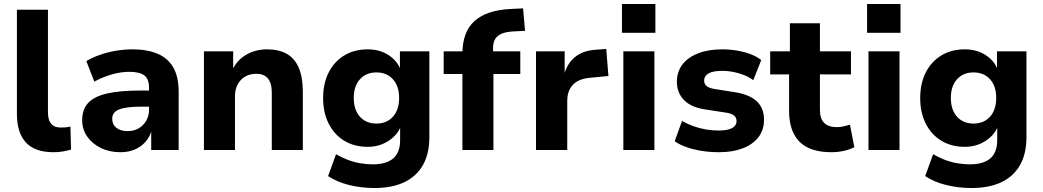

<svg xmlns="http://www.w3.org/2000/svg" viewBox="-20 -754 5244 965"><path d="M249 11Q155 11 110 -38Q65 -87 65 -182V-705H221V-190Q221 -165 228 -147.5Q235 -130 249.5 -121.5Q264 -113 286 -113Q299 -113 310.5 -114Q322 -115 334 -118L337 -2Q315 4 294.5 7.5Q274 11 249 11Z M585 11Q530 11 486.5 -10.5Q443 -32 418 -68Q393 -104 393 -150Q393 -204 423 -236.5Q453 -269 517.5 -284Q582 -299 688 -299H747V-218H692Q653 -218 625 -214.5Q597 -211 579 -204Q561 -197 552.5 -185.5Q544 -174 544 -157Q544 -128 565 -111.5Q586 -95 622 -95Q652 -95 676 -108.5Q700 -122 714.5 -146.5Q729 -171 729 -202V-313Q729 -357 705.5 -375Q682 -393 629 -393Q590 -393 545.5 -381Q501 -369 454 -344L414 -447Q444 -465 482.5 -478.5Q521 -492 563 -499Q605 -506 645 -506Q721 -506 773 -483.5Q825 -461 851.5 -414Q878 -367 878 -292V0H740V-99H742Q733 -66 711.5 -41.5Q690 -17 658.5 -3Q627 11 585 11Z M1005 0V-496H1152V-401H1147Q1171 -452 1217.5 -479Q1264 -506 1322 -506Q1382 -506 1422 -483Q1462 -460 1482 -412.5Q1502 -365 1502 -292V0H1346V-286Q1346 -320 1337.5 -341Q1329 -362 1312 -372.5Q1295 -383 1268 -383Q1236 -383 1212 -369Q1188 -355 1174.5 -329.5Q1161 -304 1161 -271V0Z M1862 191Q1796 191 1735 176Q1674 161 1629 131L1669 21Q1696 37 1727 49Q1758 61 1790.5 66.5Q1823 72 1852 72Q1922 72 1956.5 42Q1991 12 1991 -49V-118H1994Q1976 -73 1930.5 -44.5Q1885 -16 1828 -16Q1761 -16 1710.5 -46.5Q1660 -77 1632 -132.5Q1604 -188 1604 -261Q1604 -335 1632 -390Q1660 -445 1710.5 -475.5Q1761 -506 1828 -506Q1887 -506 1931.5 -478Q1976 -450 1993 -404H1990V-496H2138V-64Q2138 18 2106 75Q2074 132 2012.5 161.5Q1951 191 1862 191ZM1872 -133Q1924 -133 1955 -167.5Q1986 -202 1986 -262Q1986 -321 1955 -355.5Q1924 -390 1872 -390Q1820 -390 1789 -355.5Q1758 -321 1758 -262Q1758 -202 1789 -167.5Q1820 -133 1872 -133Z M2304 0V-382H2210V-496H2349L2304 -453V-483Q2304 -593 2364.5 -648Q2425 -703 2548 -709L2609 -712L2619 -599L2559 -596Q2523 -594 2501 -584.5Q2479 -575 2468.5 -557.5Q2458 -540 2458 -511V-483L2440 -496H2595V-382H2460V0Z M2674 0V-496H2818V-373H2814Q2828 -432 2868.5 -466Q2909 -500 2974 -504L3027 -508L3038 -372L2945 -363Q2888 -358 2859.5 -328Q2831 -298 2831 -247V0Z M3106 -589V-734H3274V-589ZM3113 0V-496H3269V0Z M3594 11Q3549 11 3507.5 4.5Q3466 -2 3431.5 -14Q3397 -26 3371 -44L3408 -146Q3434 -131 3464.5 -120Q3495 -109 3527.5 -103.5Q3560 -98 3591 -98Q3638 -98 3660 -110.5Q3682 -123 3682 -145Q3682 -164 3668.5 -174Q3655 -184 3628 -188L3518 -205Q3451 -216 3416.5 -252.5Q3382 -289 3382 -343Q3382 -392 3409 -428.5Q3436 -465 3487.5 -485.5Q3539 -506 3610 -506Q3647 -506 3683 -500Q3719 -494 3750.5 -482.5Q3782 -471 3806 -452L3766 -351Q3746 -366 3720 -376.5Q3694 -387 3665.5 -392.5Q3637 -398 3612 -398Q3563 -398 3541 -385Q3519 -372 3519 -349Q3519 -332 3531.5 -321.5Q3544 -311 3570 -307L3677 -290Q3749 -278 3784.5 -244Q3820 -210 3820 -152Q3820 -101 3792 -64.5Q3764 -28 3713 -8.5Q3662 11 3594 11Z M4159 11Q4050 11 3998 -42Q3946 -95 3946 -196V-380H3851V-496H3950V-637H4101V-496H4257V-380H4101V-201Q4101 -158 4122 -136.5Q4143 -115 4187 -115Q4202 -115 4218.5 -118.5Q4235 -122 4252 -127L4274 -14Q4250 -2 4220 4.5Q4190 11 4159 11Z M4338 -589V-734H4506V-589ZM4345 0V-496H4501V0Z M4863 191Q4797 191 4736 176Q4675 161 4630 131L4670 21Q4697 37 4728 49Q4759 61 4791.5 66.5Q4824 72 4853 72Q4923 72 4957.5 42Q4992 12 4992 -49V-118H4995Q4977 -73 4931.5 -44.5Q4886 -16 4829 -16Q4762 -16 4711.5 -46.5Q4661 -77 4633 -132.5Q4605 -188 4605 -261Q4605 -335 4633 -390Q4661 -445 4711.5 -475.5Q4762 -506 4829 -506Q4888 -506 4932.5 -478Q4977 -450 4994 -404H4991V-496H5139V-64Q5139 18 5107 75Q5075 132 5013.5 161.5Q4952 191 4863 191ZM4873 -133Q4925 -133 4956 -167.5Q4987 -202 4987 -262Q4987 -321 4956 -355.5Q4925 -390 4873 -390Q4821 -390 4790 -355.5Q4759 -321 4759 -262Q4759 -202 4790 -167.5Q4821 -133 4873 -133Z"/></svg>

Font: Nunito Sans 10pt ExtraBold
Style: Regular
Weight: 800
Designer: Vernon Adams
Foundry: Vernon Adams
Version: Version 3.101;gftools[0.9.27]